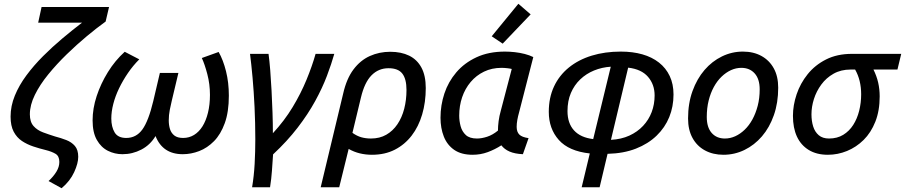

<svg xmlns="http://www.w3.org/2000/svg" viewBox="-20 -806 4789 1016"><path d="M306 190 237 152Q263 128 278.5 102.5Q294 77 294 51Q294 20 274 8Q254 -4 222 -12Q189 -20 156 -31Q123 -42 96 -60Q69 -78 52.5 -109Q36 -140 36 -189Q36 -245 58.5 -300Q81 -355 120 -407.5Q159 -460 208 -509Q257 -558 310 -602.5Q363 -647 414 -686H182L200 -769H557L539 -692Q493 -659 439.5 -614.5Q386 -570 333 -518.5Q280 -467 235.5 -412.5Q191 -358 164.5 -304Q138 -250 138 -201Q138 -161 157.5 -139Q177 -117 208 -105.5Q239 -94 271 -84Q302 -76 330.5 -65Q359 -54 376.5 -33.5Q394 -13 394 24Q394 58 372.5 105Q351 152 306 190Z M628 10Q587 10 551 -8Q515 -26 492.5 -65.5Q470 -105 470 -169Q470 -232 491.5 -297.5Q513 -363 551 -424.5Q589 -486 640 -532L717 -492Q684 -459 657 -419.5Q630 -380 610 -338.5Q590 -297 579.5 -256Q569 -215 569 -179Q569 -135 586.5 -105.5Q604 -76 648 -76Q701 -76 733.5 -121Q766 -166 791 -271L826 -420H924L889 -273Q884 -253 878.5 -225Q873 -197 873 -169Q873 -144 879.5 -123Q886 -102 902.5 -89Q919 -76 949 -76Q981 -76 1007 -92Q1033 -108 1051.5 -137.5Q1070 -167 1080.5 -209.5Q1091 -252 1091 -304Q1091 -361 1077 -414Q1063 -467 1048 -499L1137 -531Q1161 -489 1176 -429Q1191 -369 1191 -300Q1191 -214 1169.5 -154.5Q1148 -95 1112.5 -59Q1077 -23 1034 -6.5Q991 10 947 10Q894 10 858 -14Q822 -38 803 -86Q775 -39 728 -14.5Q681 10 628 10Z M1314 185Q1324 125 1327.5 61Q1331 -3 1331 -69Q1331 -156 1327 -239.5Q1323 -323 1316.5 -395Q1310 -467 1303 -521H1401Q1406 -485 1410 -434.5Q1414 -384 1417 -326.5Q1420 -269 1422 -211Q1424 -153 1424 -101Q1485 -167 1528.5 -239Q1572 -311 1602 -384Q1632 -457 1650 -521H1749Q1734 -468 1710 -404.5Q1686 -341 1648 -271.5Q1610 -202 1555 -130.5Q1500 -59 1425 11Q1422 55 1419 98Q1416 141 1409 185Z M1677 185 1796 -311Q1814 -390 1850.5 -438.5Q1887 -487 1937 -509.5Q1987 -532 2045 -532Q2103 -532 2145 -511.5Q2187 -491 2210 -448.5Q2233 -406 2233 -340Q2233 -265 2214 -200.5Q2195 -136 2158.5 -88.5Q2122 -41 2069.5 -14Q2017 13 1948 13Q1915 13 1884 5.5Q1853 -2 1825 -18L1775 185ZM1943 -73Q1989 -73 2024 -93Q2059 -113 2083 -148.5Q2107 -184 2119 -230.5Q2131 -277 2131 -330Q2131 -388 2109 -416.5Q2087 -445 2036 -445Q1983 -445 1946 -407.5Q1909 -370 1890 -290L1845 -103Q1869 -86 1892.5 -79.5Q1916 -73 1943 -73Z M2481 13Q2421 13 2383.5 -13Q2346 -39 2328.5 -83.5Q2311 -128 2311 -183Q2311 -249 2331.5 -311Q2352 -373 2394.5 -423Q2437 -473 2501.5 -503Q2566 -533 2652 -533Q2677 -533 2704 -530Q2731 -527 2756.5 -520.5Q2782 -514 2802 -504L2727 -212Q2721 -191 2717.5 -171.5Q2714 -152 2714 -135Q2714 -108 2728 -94Q2742 -80 2777 -75L2747 10Q2704 8 2676.5 -4Q2649 -16 2633 -37Q2599 -15 2561 -1Q2523 13 2481 13ZM2504 -73Q2529 -73 2558 -82.5Q2587 -92 2615 -115Q2615 -138 2618.5 -165Q2622 -192 2630 -220L2688 -441Q2682 -443 2665 -445Q2648 -447 2634 -447Q2583 -447 2541.5 -427Q2500 -407 2470.5 -372Q2441 -337 2425.5 -291.5Q2410 -246 2410 -194Q2410 -166 2417.5 -138Q2425 -110 2445 -91.5Q2465 -73 2504 -73ZM2640 -575 2582 -614 2723 -786 2788 -730Z M3058 185 3101 6Q2990 -6 2937 -65.5Q2884 -125 2884 -214Q2884 -289 2911.5 -348Q2939 -407 2990 -448.5Q3041 -490 3111 -511.5Q3181 -533 3265 -533Q3328 -533 3379 -518.5Q3430 -504 3467 -475Q3504 -446 3524 -403.5Q3544 -361 3544 -306Q3544 -242 3521.5 -186.5Q3499 -131 3454.5 -88Q3410 -45 3345 -19.5Q3280 6 3195 8L3153 185ZM3119 -70 3212 -453Q3165 -450 3123.5 -433Q3082 -416 3050.5 -386Q3019 -356 3001 -314Q2983 -272 2983 -218Q2983 -154 3017.5 -116Q3052 -78 3119 -70ZM3213 -66Q3268 -69 3310.5 -88.5Q3353 -108 3383 -140Q3413 -172 3428.5 -213Q3444 -254 3444 -301Q3444 -359 3409 -399.5Q3374 -440 3304 -448Z M3808 13Q3753 13 3710.5 -10Q3668 -33 3644.5 -76Q3621 -119 3621 -179Q3621 -259 3644.5 -324Q3668 -389 3708 -435.5Q3748 -482 3800.5 -507.5Q3853 -533 3911 -533Q3967 -533 4009 -510Q4051 -487 4074.5 -444.5Q4098 -402 4098 -342Q4098 -262 4075 -196.5Q4052 -131 4012 -84.5Q3972 -38 3919.5 -12.5Q3867 13 3808 13ZM3816 -73Q3844 -73 3870.5 -85Q3897 -97 3920.5 -119.5Q3944 -142 3961.5 -174Q3979 -206 3989.5 -246Q4000 -286 4000 -333Q4000 -388 3973.5 -417.5Q3947 -447 3903 -447Q3875 -447 3848.5 -435Q3822 -423 3798.5 -400.5Q3775 -378 3757.5 -346Q3740 -314 3730 -274Q3720 -234 3720 -187Q3720 -132 3746 -102.5Q3772 -73 3816 -73Z M4361 13Q4301 13 4259.5 -12.5Q4218 -38 4197 -83.5Q4176 -129 4176 -193Q4176 -249 4195.5 -307Q4215 -365 4254 -413.5Q4293 -462 4351.5 -491.5Q4410 -521 4488 -521H4749L4729 -438H4602Q4619 -404 4627 -369Q4635 -334 4635 -296Q4635 -220 4612 -162Q4589 -104 4550 -65.5Q4511 -27 4462 -7Q4413 13 4361 13ZM4367 -73Q4410 -73 4442 -92.5Q4474 -112 4495 -145Q4516 -178 4526.5 -220Q4537 -262 4537 -307Q4537 -344 4529 -377Q4521 -410 4505 -438H4481Q4430 -438 4391 -416Q4352 -394 4326 -358.5Q4300 -323 4287 -282Q4274 -241 4274 -201Q4274 -166 4283 -137Q4292 -108 4312.5 -90.5Q4333 -73 4367 -73Z"/></svg>

Font: Ubuntu Sans Medium
Style: Italic
Weight: 500
Italic angle: -13.5°
Designer: Dalton Maag Ltd
Foundry: Dalton Maag Ltd
Version: Version 1.006